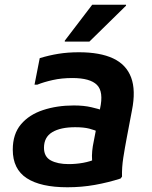

<svg xmlns="http://www.w3.org/2000/svg" viewBox="-20 -780 644 812"><path d="M265 12Q152 12 93 -26.5Q34 -65 34 -147Q34 -213 68.5 -254Q103 -295 162 -314.5Q221 -334 292 -334Q335 -334 366.5 -326.5Q398 -319 412 -314L402 -220Q381 -230 357.5 -236Q334 -242 298 -242Q236 -242 201 -221Q166 -200 166 -155Q166 -117 195 -101.5Q224 -86 270 -86Q302 -86 332 -91.5Q362 -97 386 -108L377 -69Q371 -84 369.5 -102.5Q368 -121 370 -141.5Q372 -162 376 -180L403 -320Q419 -392 390 -421Q361 -450 286 -450Q241 -450 203 -441.5Q165 -433 138 -422H126L148 -534Q187 -546 227 -552.5Q267 -559 314 -559Q403 -559 458.5 -533Q514 -507 534.5 -452.5Q555 -398 538 -313L516 -197Q508 -155 501.5 -113.5Q495 -72 496 -33L490 -25Q437 -8 381 2Q325 12 265 12ZM254 -604V-608L370 -760H513V-756L358 -604Z"/></svg>

Font: Kufam SemiBold
Style: Italic
Weight: 600
Italic angle: -11°
Designer: Artur Schmal
Foundry: Original Type
Version: Version 1.301; ttfautohint (v1.8.3)